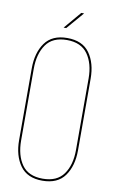

<svg xmlns="http://www.w3.org/2000/svg" viewBox="-94 -887 560 941"><g transform="rotate(10 186.5 -416.5)"><path d="M232 -838H246L172 -752H159ZM186 -705Q262 -705 297.5 -655.5Q333 -606 333 -528V-172Q333 -94 297.5 -44.5Q262 5 186 5Q111 5 75.5 -44.5Q40 -94 40 -172V-528Q40 -606 75.5 -655.5Q111 -705 186 -705ZM50 -528V-172Q50 -97 82.5 -51Q115 -5 186 -5Q257 -5 290 -51Q323 -97 323 -172V-528Q323 -602 290 -648.5Q257 -695 186 -695Q115 -695 82.5 -648.5Q50 -602 50 -528Z"/></g></svg>

Font: Bebas Neue Thin
Style: Regular
Weight: 200
Designer: Ryoichi Tsunekawa
Foundry: Ryoichi Tsunekawa
Version: Version 1.003;PS 001.003;hotconv 1.0.70;makeotf.lib2.5.58329